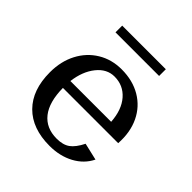

<svg xmlns="http://www.w3.org/2000/svg" viewBox="-175 -783 909 909"><g transform="rotate(45 279.5 -329.0)"><path d="M417 -293H144Q153 -365 189.5 -410.5Q226 -456 277 -456Q336 -456 374 -412.5Q412 -369 417 -293ZM512 -245Q517 -322 489 -380.5Q461 -439 406 -471.5Q351 -504 277 -504Q210 -504 157.5 -472Q105 -440 75.5 -383.5Q46 -327 46 -254Q46 -136 110.5 -71Q175 -6 291 -6Q360 -6 413 -34.5Q466 -63 491 -114L405 -134Q383 -90 358 -72Q333 -54 291 -54Q220 -54 181.5 -102.5Q143 -151 142 -245ZM132 -652V-607H424V-652Z"/></g></svg>

Font: LXGW Marker Gothic
Style: Regular
Weight: 400
Version: Version 1.001